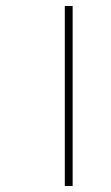

<svg xmlns="http://www.w3.org/2000/svg" viewBox="-20 -617 368 637"><path d="M195 0H221V-597H195Z"/></svg>

Font: Noto Sans Gujarati SemiCondensed Thin
Style: Regular
Weight: 100
Width: 4
Designer: Jelle Bosma - Monotype Design Team, Universal Thirst
Foundry: Monotype Imaging Inc.
Version: Version 2.106